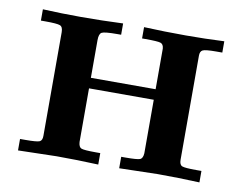

<svg xmlns="http://www.w3.org/2000/svg" viewBox="-57 -520 753 596"><g transform="rotate(10 319.5 -222.5)"><path d="M33.2 0V-36.1H49.8Q86.9 -36.1 95 -40Q103 -43.9 103 -58.1V-384.8Q103 -401.9 93.5 -405.5Q84 -409.2 47.9 -409.2H33.2V-444.8Q93.3 -441.9 153.8 -441.9Q219.7 -441.9 286.1 -444.8V-409.2H274.9Q233.9 -409.2 225.3 -404.5Q216.8 -399.9 216.8 -379.9V-261.2H420.9V-389.2Q419.9 -403.3 410.4 -406.2Q400.9 -409.2 362.8 -409.2H352.1V-444.8Q418 -441.9 483.9 -441.9Q544.9 -441.9 605 -444.8V-409.2H586.9Q551.8 -409.2 543.5 -405Q535.2 -400.9 535.2 -387.2V-59.1Q535.2 -43 544.2 -39.6Q553.2 -36.1 587.9 -36.1H605V0Q539.1 -2.9 473.1 -2.9Q463.4 -2.9 352.1 0V-36.1H365.2Q402.3 -36.1 411.1 -39.6Q419.9 -43 420.9 -59.1V-228H216.8V-59.1Q217.8 -43 226.3 -39.6Q234.9 -36.1 272.9 -36.1H286.1V0Q220.2 -2.9 154.8 -2.9Q144 -2.9 33.2 0Z"/></g></svg>

Font: CMU Serif
Style: Bold
Weight: 700
Version: Version 0.7.0